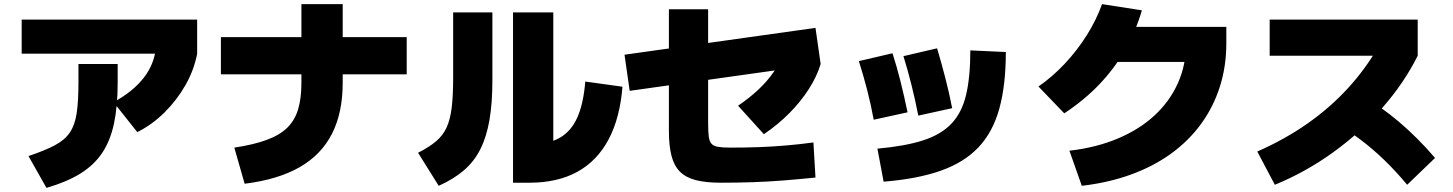

<svg xmlns="http://www.w3.org/2000/svg" viewBox="-20 -840 7040 930"><path d="M118 -84Q198 -111 246 -136.5Q294 -162 318.5 -198.5Q343 -235 351.5 -292.5Q360 -350 360 -440V-530H550V-440Q550 -325 532 -241Q514 -157 474 -98Q434 -39 368 1.5Q302 42 205 70ZM85 -580V-745H935V-580ZM530 -345Q625 -397 676.5 -463.5Q728 -530 735 -610L935 -580Q920 -501 878.5 -428Q837 -355 777 -295.5Q717 -236 645 -200Z M1115 -125Q1208 -139 1271 -162Q1334 -185 1371 -221Q1408 -257 1424 -310.5Q1440 -364 1440 -440V-820H1640V-440Q1640 -294 1588 -192Q1536 -90 1431 -30Q1326 30 1165 50ZM1050 -480V-660H1950V-480Z M2465 45V-780H2660V-40L2545 -140Q2632 -140 2688.5 -171Q2745 -202 2775.5 -269Q2806 -336 2815 -445L2995 -420Q2983 -268 2927.5 -164Q2872 -60 2776 -7.5Q2680 45 2545 45ZM2005 -100Q2058 -127 2091.5 -155Q2125 -183 2143 -222Q2161 -261 2168 -319.5Q2175 -378 2175 -465V-780H2365V-450Q2365 -341 2351 -259.5Q2337 -178 2307 -118Q2277 -58 2227 -15Q2177 28 2105 60Z M3470 45Q3399 45 3350.5 32.5Q3302 20 3273.5 -8.5Q3245 -37 3232.5 -85.5Q3220 -134 3220 -205V-795H3410V-245Q3410 -203 3413 -179Q3416 -155 3426.5 -143.5Q3437 -132 3459 -128.5Q3481 -125 3520 -125Q3594 -125 3659.5 -127.5Q3725 -130 3789 -135.5Q3853 -141 3920 -150L3930 20Q3851 28 3776 34Q3701 40 3626 42.5Q3551 45 3470 45ZM3030 -400 3005 -575 3930 -705 3955 -530ZM3555 -328Q3611 -366 3654 -406.5Q3697 -447 3728 -492Q3759 -537 3780 -588L3955 -530Q3937 -470 3898 -409Q3859 -348 3803.5 -292Q3748 -236 3680 -190Z M4230 -120Q4364 -132 4451 -160Q4538 -188 4588.5 -241Q4639 -294 4659.5 -380.5Q4680 -467 4680 -596L4852 -588Q4852 -428 4820.5 -314Q4789 -200 4719.5 -126.5Q4650 -53 4536.5 -13Q4423 27 4260 40ZM4212 -260Q4199 -332 4180 -405.5Q4161 -479 4140 -544L4303 -582Q4323 -521 4341.5 -447Q4360 -373 4376 -296ZM4428 -280Q4413 -357 4394.5 -430.5Q4376 -504 4356 -568L4519 -606Q4539 -539 4558.5 -464Q4578 -389 4592 -316Z M5160 -110Q5290 -125 5394.5 -169Q5499 -213 5572.5 -281Q5646 -349 5685.5 -437.5Q5725 -526 5725 -630L5805 -540H5330V-710H5920V-630Q5920 -518 5888.5 -419.5Q5857 -321 5797.5 -239.5Q5738 -158 5652.5 -96Q5567 -34 5458 5.5Q5349 45 5220 60ZM5010 -421Q5078 -468 5138 -532Q5198 -596 5244.5 -670Q5291 -744 5318 -820L5511 -790Q5481 -687 5429.5 -597.5Q5378 -508 5305 -431.5Q5232 -355 5135 -291Z M6070 -106Q6202 -164 6311.5 -240.5Q6421 -317 6507.5 -411Q6594 -505 6657 -615L6715 -570H6130V-745H6847V-570Q6780 -436 6674.5 -316.5Q6569 -197 6436.5 -101.5Q6304 -6 6155 55ZM6796 55Q6740 -12 6684.5 -65.5Q6629 -119 6570 -163.5Q6511 -208 6444 -246L6570 -381Q6665 -327 6755.5 -250.5Q6846 -174 6931 -75Z"/></svg>

Font: M PLUS 1 Black
Style: Regular
Weight: 900
Designer: Coji Morishita
Foundry: UNDERFOREST DESIGN
Version: Version 1.001